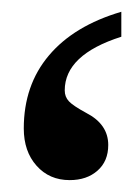

<svg xmlns="http://www.w3.org/2000/svg" viewBox="-20 -136 229 323"><path d="M20 80.1Q20 7.3 62.3 -42.7Q104.5 -92.8 184.1 -116.2V-74.2Q88.9 -43.9 88.9 16.1Q88.9 26.9 95.9 34.4Q103 42 125.5 54.2Q162.1 73.2 162.1 107.9Q162.1 135.3 144 151.1Q126 167 97.2 167Q63 167 41.5 142.8Q20 118.7 20 80.1Z"/></svg>

Font: Sahl Naskh
Style: Regular
Weight: 400
Designer: Pascal Zoghbi
Version: Version 1.001